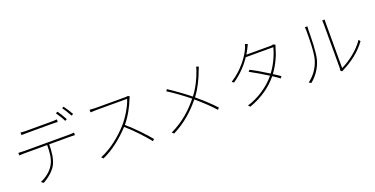

<svg xmlns="http://www.w3.org/2000/svg" viewBox="-24 -1617 4828 2469"><g transform="rotate(-20 2390.0 -382.5)"><path d="M93 -406C119 -408 138 -408 167 -408H476C475 -308 470 -219 425 -144C388 -79 318 -24 238 11L267 34C344 -6 415 -69 451 -130C493 -206 503 -302 504 -408H793C813 -408 837 -407 855 -406V-440C834 -438 813 -437 793 -437H167C138 -437 117 -438 93 -440ZM209 -641C229 -642 251 -643 282 -643H629C651 -643 681 -642 705 -641V-676C682 -673 651 -672 629 -672H280C250 -672 233 -674 209 -676ZM800 -621 827 -635C806 -677 771 -732 747 -766L721 -753C747 -718 782 -660 800 -621ZM818 -787C846 -751 878 -699 900 -656L926 -669C907 -706 869 -765 843 -799Z M1669 -647C1659 -644 1645 -643 1625 -643H1225C1194 -643 1144 -648 1144 -648V-612C1144 -612 1196 -615 1225 -615H1645C1619 -524 1537 -392 1470 -316C1363 -197 1228 -85 1075 -23L1097 2C1250 -66 1379 -175 1485 -289C1588 -201 1705 -73 1771 10L1794 -11C1727 -94 1611 -217 1503 -309C1574 -391 1641 -516 1675 -607C1677 -613 1684 -626 1688 -631Z M2621 -701C2618 -684 2610 -661 2605 -647C2575 -559 2526 -452 2450 -353C2381 -409 2257 -499 2169 -557L2151 -534C2235 -483 2361 -389 2432 -331C2338 -214 2215 -96 2036 -11L2061 11C2232 -73 2360 -196 2454 -312C2542 -237 2620 -166 2694 -83L2716 -105C2644 -185 2559 -260 2472 -334C2545 -428 2598 -544 2632 -636C2639 -653 2647 -676 2654 -689Z M3648 -631C3639 -626 3628 -624 3606 -624H3280C3295 -649 3309 -673 3319 -694C3327 -709 3336 -730 3345 -747L3310 -759C3307 -743 3297 -718 3292 -707C3254 -616 3145 -460 2983 -360L3009 -341C3126 -421 3207 -514 3262 -596H3639C3616 -502 3563 -384 3491 -289C3408 -341 3311 -399 3251 -428L3233 -407C3291 -377 3390 -318 3473 -266L3468 -259C3378 -150 3231 -48 3075 -2L3101 22C3281 -43 3408 -141 3491 -242L3498 -250C3535 -226 3569 -203 3591 -185L3610 -210C3586 -228 3552 -250 3515 -273C3587 -369 3639 -485 3664 -581C3666 -588 3672 -606 3677 -615Z M3940 5C4018 -56 4081 -148 4109 -246C4136 -340 4139 -549 4139 -647C4139 -664 4140 -680 4142 -698H4107C4110 -682 4111 -664 4111 -647C4111 -549 4111 -349 4082 -255C4051 -152 3988 -70 3912 -14ZM4366 -1C4374 -7 4381 -11 4391 -16C4505 -72 4633 -164 4719 -285L4701 -310C4619 -186 4478 -88 4379 -41V-644C4379 -674 4379 -691 4381 -704H4347C4348 -691 4350 -674 4350 -644V-56C4350 -44 4348 -31 4345 -19Z"/></g></svg>

Font: Kinto Sans Thin
Style: Regular
Weight: 100
Designer: Authors: Ryoko NISHIZUKA  (kana & ideographs); Paul D. Hunt (Latin, Greek & Cyrillic); Wenlong ZHANG  (bopomofo); Sandol
Foundry: Adobe Systems Incorporated, ookami Inc.
Version: Version 0.001